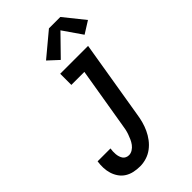

<svg xmlns="http://www.w3.org/2000/svg" viewBox="-291 -1070 1169 1169"><g transform="rotate(-45 293.0 -485.5)"><path d="M181 8Q154 8 128.5 2.5Q103 -3 82 -16Q61 -29 46.5 -49.5Q32 -70 24.5 -94Q17 -118 16 -144.5Q15 -171 19 -197H130Q128 -185 127.5 -173.5Q127 -162 128 -150Q129 -138 132.5 -127Q136 -116 142 -107Q148 -98 158.5 -93Q169 -88 181 -88Q197 -88 212 -97.5Q227 -107 237 -120.5Q247 -134 254 -149.5Q261 -165 266.5 -180.5Q272 -196 275.5 -211.5Q279 -227 281 -243L347 -639H235V-735H475L391 -228Q387 -200 379.5 -172.5Q372 -145 360 -119Q348 -93 330 -69Q312 -45 288 -27Q264 -9 236 -0.5Q208 8 181 8ZM297 -792 231 -853 382 -979H480L586 -847L508 -798L423 -921Z"/></g></svg>

Font: Iosevka SS04 Oblique
Style: Bold
Weight: 700
Italic angle: -9°
Monospace: yes
Designer: Belleve Invis
Foundry: Belleve Invis
Version: Version 19.0.0; ttfautohint (v1.8.4)